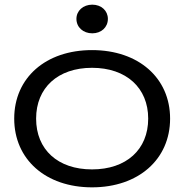

<svg xmlns="http://www.w3.org/2000/svg" viewBox="-20 -791 790 824"><path d="M375 13C574 13 710 -107 710 -282C710 -457 574 -576 375 -576C176 -576 41 -457 41 -282C41 -107 176 13 375 13ZM375 -64C228 -64 135 -149 135 -282C135 -414 228 -500 375 -500C522 -500 616 -414 616 -282C616 -149 522 -64 375 -64ZM376 -648C415 -648 443 -674 443 -710C443 -745 415 -771 376 -771C337 -771 308 -745 308 -710C308 -674 337 -648 376 -648Z"/></svg>

Font: Bounded Light
Style: Regular
Weight: 300
Designer: Vlad Churkin
Version: Version 3.0